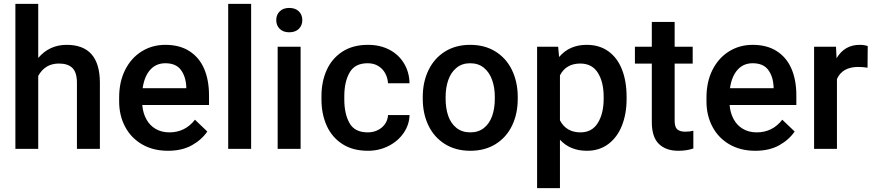

<svg xmlns="http://www.w3.org/2000/svg" viewBox="-20 -770 4521 993"><path d="M177.7 -377.4V0H59.6V-750H177.7V-470.2Q235.4 -538.1 324.7 -538.1Q496.1 -538.1 496.6 -342.8V0H377.9V-341.3Q377.9 -395 354.7 -418.2Q331.5 -441.4 284.7 -441.4Q212.9 -441.4 177.7 -377.4Z M1052.2 -89.8Q1022.9 -46.9 972.2 -18.6Q921.4 9.8 848.6 9.8Q772 9.8 714.8 -23.4Q657.7 -56.6 627 -114.7Q596.2 -172.9 596.2 -245.6V-265.6Q596.2 -347.2 627.4 -408.9Q658.7 -470.7 713.1 -504.4Q767.6 -538.1 835 -538.1Q909.7 -538.1 960.4 -505.1Q1011.2 -472.2 1036.1 -413.6Q1061 -355 1061 -277.3V-227.1H715.8Q719.2 -186 736.6 -153.8Q753.9 -121.6 784.7 -103.5Q815.4 -85.4 856 -85.4Q937.5 -85.4 988.3 -150.9ZM717.8 -314H943.4V-322.8Q940.4 -375.5 915 -409.2Q889.6 -442.9 835 -442.9Q787.1 -442.9 756.8 -408.9Q726.6 -375 717.8 -314Z M1278.8 -750V0H1160.2V-750Z M1476.1 -729Q1507.3 -729 1525.4 -711.4Q1543.5 -693.8 1543.5 -666Q1543.5 -638.2 1525.4 -620.6Q1507.3 -603 1476.1 -603Q1444.8 -603 1426.8 -620.6Q1408.7 -638.2 1408.7 -666Q1408.7 -693.8 1426.8 -711.4Q1444.8 -729 1476.1 -729ZM1534.7 -528.3V0H1416V-528.3Z M1986.8 -174.8H2098.1Q2096.7 -124.5 2067.4 -82Q2038.1 -39.6 1989.3 -14.9Q1940.4 9.8 1882.8 9.8Q1804.2 9.8 1750.2 -25.4Q1696.3 -60.5 1669.4 -120.6Q1642.6 -180.7 1642.6 -255.4V-272.9Q1642.6 -347.2 1669.4 -407.2Q1696.3 -467.3 1750.5 -502.7Q1804.7 -538.1 1882.8 -538.1Q1945.8 -538.1 1993.9 -512.9Q2042 -487.8 2069.3 -442.6Q2096.7 -397.5 2098.1 -339.4H1986.8Q1984.9 -368.2 1971.9 -391.6Q1959 -415 1935.8 -429Q1912.6 -442.9 1881.3 -442.9Q1815.4 -442.9 1788.1 -394.8Q1760.7 -346.7 1760.7 -272.9V-255.4Q1760.7 -180.7 1787.8 -133.1Q1814.9 -85.4 1881.8 -85.4Q1910.2 -85.4 1933.6 -96.9Q1957 -108.4 1971.2 -128.7Q1985.4 -148.9 1986.8 -174.8Z M2166.5 -269Q2166.5 -345.7 2196 -407Q2225.6 -468.3 2281 -503.2Q2336.4 -538.1 2411.6 -538.1Q2486.3 -538.1 2541.5 -504.2Q2596.7 -470.2 2626.5 -410.4Q2656.2 -350.6 2657.7 -275.4V-258.8Q2657.7 -181.6 2628.4 -120.6Q2599.1 -59.6 2543.5 -24.9Q2487.8 9.8 2412.6 9.8Q2336.9 9.8 2281.2 -24.9Q2225.6 -59.6 2196 -120.6Q2166.5 -181.6 2166.5 -258.8ZM2284.7 -258.8Q2284.7 -209.5 2298.3 -170.4Q2312 -131.3 2340.8 -108.4Q2369.6 -85.4 2412.6 -85.4Q2454.6 -85.4 2483.2 -108.4Q2511.7 -131.3 2525.4 -170.4Q2539.1 -209.5 2539.1 -258.8V-269Q2539.1 -317.4 2525.1 -356.7Q2511.2 -396 2482.7 -419.4Q2454.1 -442.9 2411.6 -442.9Q2369.6 -442.9 2341.1 -419.4Q2312.5 -396 2298.6 -356.7Q2284.7 -317.4 2284.7 -269Z M2876 -47.4V203.1H2757.8V-528.3H2866.7L2871.6 -475.1Q2924.8 -538.1 3014.2 -538.1Q3080.1 -538.1 3126.5 -504.6Q3172.9 -471.2 3196.8 -410.6Q3220.7 -350.1 3220.7 -268.6V-258.8Q3220.7 -181.2 3196.5 -120.4Q3172.4 -59.6 3126 -24.9Q3079.6 9.8 3015.1 9.8Q2928.7 9.8 2876 -47.4ZM2876 -380.4V-147.5Q2908.7 -85.4 2981.9 -85.4Q3042 -85.4 3072 -134.3Q3102.1 -183.1 3102.1 -259.3V-269Q3102.1 -345.7 3072 -393.6Q3042 -441.4 2981 -441.4Q2907.7 -441.4 2876 -380.4Z M3565.9 -2Q3531.7 9.8 3487.8 9.8Q3424.3 9.8 3387.7 -25.6Q3351.1 -61 3351.1 -138.7V-440.9H3263.7V-528.3H3351.1V-656.7H3469.2V-528.3H3562.5V-440.9H3469.2V-145.5Q3469.2 -112.3 3483.2 -100.6Q3497.1 -88.9 3524.4 -88.9Q3545.9 -88.9 3565.9 -93.8Z M4089.8 -89.8Q4060.5 -46.9 4009.8 -18.6Q3959 9.8 3886.2 9.8Q3809.6 9.8 3752.4 -23.4Q3695.3 -56.6 3664.6 -114.7Q3633.8 -172.9 3633.8 -245.6V-265.6Q3633.8 -347.2 3665 -408.9Q3696.3 -470.7 3750.7 -504.4Q3805.2 -538.1 3872.6 -538.1Q3947.3 -538.1 3998 -505.1Q4048.8 -472.2 4073.7 -413.6Q4098.6 -355 4098.6 -277.3V-227.1H3753.4Q3756.8 -186 3774.2 -153.8Q3791.5 -121.6 3822.3 -103.5Q3853 -85.4 3893.6 -85.4Q3975.1 -85.4 4025.9 -150.9ZM3755.4 -314H3981V-322.8Q3978 -375.5 3952.6 -409.2Q3927.2 -442.9 3872.6 -442.9Q3824.7 -442.9 3794.4 -408.9Q3764.2 -375 3755.4 -314Z M4308.6 -361.3V0H4190.4V-528.3H4303.7L4306.6 -468.8Q4348.1 -538.1 4425.8 -538.1Q4450.2 -538.1 4467.8 -531.7L4466.8 -419.9Q4440.9 -423.8 4418.9 -423.8Q4336.4 -423.8 4308.6 -361.3Z"/></svg>

Font: Mardoto Medium
Style: Regular
Weight: 500
Designer: Christian Robertson, Vahan Hovhannisyan
Foundry: Google
Version: Version 1.000